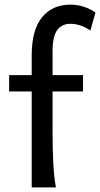

<svg xmlns="http://www.w3.org/2000/svg" viewBox="-20 -811 433 831"><path d="M19.5 -485.8H117.2V-571.3Q117.2 -681.2 161.9 -736.1Q206.5 -791 285.6 -791Q314.5 -791 342.3 -782Q370.1 -772.9 393.1 -756.8L371.1 -678.7Q352.5 -692.4 329.8 -700.2Q307.1 -708 285.6 -708Q247.6 -708 227.5 -680.7Q207.5 -653.3 207.5 -590.8V-485.8H339.4V-415H207.5V-241.2Q207.5 -205.6 208.3 -170.7Q209 -135.7 210.7 -104.2Q212.4 -72.8 215.3 -45.9Q218.3 -19 222.2 0H117.2V-415H19.5Z"/></svg>

Font: Andika Cyr
Style: Regular
Weight: 400
Designer: Victor Gaultney, Annie Olsen, Julie Remington, Don Collingsworth, Eric Hays, Becca Hirsbrunner
Foundry: SIL International
Version: Version 5.000